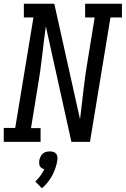

<svg xmlns="http://www.w3.org/2000/svg" viewBox="-30 -755 669 1022"><path d="M186 0H-10V-74H51L148 -662H97V-735H259L396 -120Q406 -200 415 -280.5Q424 -361 438 -441L474 -662H423V-735H619V-662H558L449 0H350L214 -615Q203 -535 194 -454.5Q185 -374 171 -294L135 -73H186ZM193 247 158 211Q173 197 185 180.5Q197 164 206 146Q198 144 191.5 139.5Q185 135 182 128.5Q179 122 178.5 114.5Q178 107 179 99Q181 89 185.5 79.5Q190 70 197.5 63Q205 56 215 53.5Q225 51 235 51Q245 51 254 53.5Q263 56 268.5 63Q274 70 275.5 79.5Q277 89 275 99Q272 119 265 139.5Q258 160 248 179Q238 198 224 215.5Q210 233 193 247Z"/></svg>

Font: Iosevka HT Extended
Style: Italic
Weight: 400
Width: 7
Italic angle: -9°
Monospace: yes
Designer: Belleve Invis
Foundry: Belleve Invis
Version: Version 32.3.0; ttfautohint (v1.8.4)